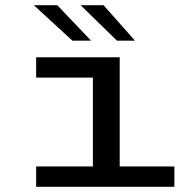

<svg xmlns="http://www.w3.org/2000/svg" viewBox="-20 -721 740 741"><path d="M119.5 0V-78.5H338.5V-421.5H119.5V-500H442V-78.5H653V0ZM431.5 -564 291 -701H379.5L501 -564ZM259.5 -564 110.5 -701H201L331.5 -564Z"/></svg>

Font: Trispace SemiExpanded
Style: Regular
Weight: 400
Width: 6
Designer: Tyler Finck
Foundry: Etcetera Type Company
Version: Version 1.210; ttfautohint (v1.8.3)